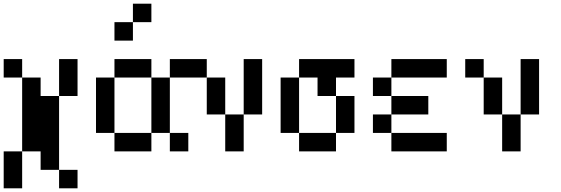

<svg xmlns="http://www.w3.org/2000/svg" viewBox="-20 -920 3040 1040"><path d="M0 -100H100V100H0ZM0 -500V-600H100V-500ZM100 -100V-500H200V-400H300V0H200V-100ZM300 0H400V100H300ZM300 -400V-600H400V-400Z M500 -200V-500H600V-200ZM700 -700H600V-800H700ZM700 -800V-900H800V-800ZM900 -200H1000V-100H900ZM900 -500V-200H800V-500ZM900 -600H1000V-500H900ZM600 -200H800V-100H600ZM600 -500V-600H800V-500Z M1000 -500V-600H1100V-500ZM1100 -500H1200V-300H1100ZM1200 -100V-300H1300V-100ZM1300 -300V-600H1400V-300Z M1500 -200V-500H1600V-200ZM1600 -200H1800V-100H1600ZM1600 -500V-600H1900V-500H1800V-400H1700V-500ZM1800 -200V-400H1900V-200Z M2000 -200V-300H2100V-200ZM2000 -400V-500H2100V-400ZM2100 -200H2400V-100H2100ZM2100 -500V-600H2400V-500ZM2100 -400H2300V-300H2100Z M2500 -500V-600H2600V-500ZM2600 -500H2700V-300H2600ZM2700 -100V-300H2800V-100ZM2800 -300V-600H2900V-300Z"/></svg>

Font: GalmuriMono9 Regular
Style: Regular
Weight: 400
Designer: Lee Minseo (quiple)
Version: Version 2.399;hotconv 1.1.1;makeotfexe 2.6.0 DEVELOPMENT